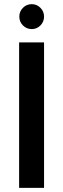

<svg xmlns="http://www.w3.org/2000/svg" viewBox="-20 -904 305 924"><path d="M72 0V-700H192V0ZM133 -764Q108 -764 90.5 -781.5Q73 -799 73 -824Q73 -849 90.5 -866.5Q108 -884 133 -884Q157 -884 174.5 -866.5Q192 -849 192 -824Q192 -799 174.5 -781.5Q157 -764 133 -764Z"/></svg>

Font: DM Sans 12pt SemiBold
Style: Regular
Weight: 600
Version: Version 4.004;gftools[0.9.30]